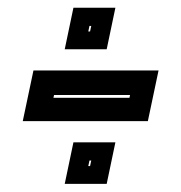

<svg xmlns="http://www.w3.org/2000/svg" viewBox="-20 -544 458 485"><path d="M37.5 -238 64.5 -366H380.5L353.5 -238ZM115 -297H307L308.5 -304H116.5ZM143.5 -79.5 165.5 -184.5H271.5L249.5 -79.5ZM203 -124.5H207.5L210.5 -138.5H206ZM143.5 -419.5 165.5 -524.5H271.5L249.5 -419.5ZM203 -464.5H207.5L210.5 -478.5H206Z"/></svg>

Font: Tourney Thin ExtraBold
Style: Italic
Weight: 800
Italic angle: -12°
Version: Version 1.015